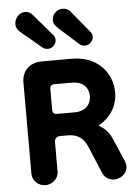

<svg xmlns="http://www.w3.org/2000/svg" viewBox="-61 -966 731 1031"><g transform="rotate(-5 304.0 -451.0)"><path d="M155 -899C144 -913 130 -920 112 -920C83 -920 56 -891 56 -859C56 -843 63 -829 78 -816L190 -722C199 -715 208 -712 219 -712C243 -712 264 -734 264 -755C264 -768 260 -778 251 -787ZM357 -901C346 -914 332 -920 314 -920C283 -920 258 -893 258 -861C258 -844 269 -832 282 -819L390 -722C399 -715 408 -712 419 -712C443 -712 464 -734 464 -755C464 -768 460 -778 451 -787ZM142 16C181 16 213 -15 213 -51V-208C213 -229 224 -240 245 -240H286C334 -240 369 -219 390 -168L451 -22C464 5 488 18 512 18C548 18 584 -9 584 -48C584 -57 581 -67 576 -80L523 -202C508 -238 482 -263 453 -278C521 -315 558 -378 558 -446C558 -504 538 -552 498 -591C458 -629 406 -648 341 -648H181C114 -648 72 -605 72 -544V-51C72 -15 105 16 142 16ZM237 -360C221 -360 213 -368 213 -384V-496C213 -512 221 -520 237 -520H334C387 -520 421 -489 421 -440C421 -393 387 -360 334 -360Z"/></g></svg>

Font: Dongle
Style: Bold
Weight: 700
Designer: Yanghee Ryu
Foundry: Yanghee Ryu
Version: Version 2.000